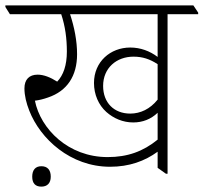

<svg xmlns="http://www.w3.org/2000/svg" viewBox="-46 -642 758 715"><path d="M364 -21C435 -21 493 -42 541 -77V-17L572 5H578V-589H692V-595L674 -622H-26V-616L-9 -589H182C197 -544 203 -498 203 -450C203 -399 190 -362 167 -338C142 -354 117 -364 94 -364C63 -364 45 -346 45 -313C45 -286 52 -258 63 -230C104 -125 216 -21 364 -21ZM450 -186C485 -186 516 -198 541 -222V-122C487 -78 429 -57 355 -57C208 -57 105 -162 84 -267C100 -269 116 -273 133 -279C204 -303 241 -359 241 -440C241 -490 231 -540 215 -589H541V-430C512 -452 477 -465 439 -465C365 -465 304 -412 304 -333C304 -290 321 -251 350 -225C377 -201 412 -186 450 -186ZM338 -322C338 -389 388 -431 451 -431C485 -431 512 -422 541 -403V-271C513 -236 477 -219 439 -219C379 -219 338 -259 338 -322ZM108 53C130 53 143 40 143 16C143 -9 131 -23 108 -23C86 -23 74 -9 74 16C74 41 86 53 108 53Z"/></svg>

Font: Noto Serif Devanagari SemiCondensed ExtraLight
Style: Regular
Weight: 200
Width: 4
Designer: Universal Thirst, Indian Type Foundry and the Monotype Design Team
Foundry: Monotype Imaging Inc.
Version: Version 2.004